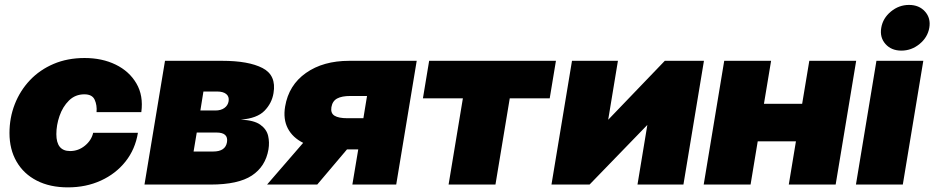

<svg xmlns="http://www.w3.org/2000/svg" viewBox="-20 -769 3894 800"><path d="M263.2 11.7Q188 11.7 133.3 -16.4Q78.6 -44.4 49.1 -95.5Q19.5 -146.5 19.5 -214.8Q19.5 -278.3 41.5 -334.7Q63.5 -391.1 104.5 -434.6Q145.5 -478 203.4 -502.7Q261.2 -527.3 332.5 -527.3Q405.3 -527.3 461.9 -499.8Q518.6 -472.2 548.3 -421.4Q578.1 -370.6 568.8 -301.8H382.3Q384.8 -330.6 374.5 -353.3Q364.3 -376 331.5 -376Q293.5 -376 267.3 -350.1Q241.2 -324.2 228 -285.9Q214.8 -247.6 214.8 -210Q214.8 -139.6 272 -139.6Q306.6 -139.6 334 -162.1Q361.3 -184.6 368.2 -215.8H554.7Q543.5 -147 502.9 -95.9Q462.4 -44.9 400.4 -16.6Q338.4 11.7 263.2 11.7Z M582 0 667.5 -515.6H905.8Q1015.6 -515.6 1074 -485.4Q1132.3 -455.1 1119.6 -380.9Q1112.8 -338.9 1082 -307.4Q1051.3 -275.9 983.4 -270.5Q1038.6 -268.1 1064.7 -249.3Q1090.8 -230.5 1097.2 -203.1Q1103.5 -175.8 1098.6 -146.5Q1086.4 -75.2 1029.5 -37.6Q972.7 0 857.4 0ZM786.6 -137.7H868.7Q919.4 -137.7 925.8 -176.8Q932.1 -216.8 881.8 -216.8H799.8ZM814.9 -308.6H877.4Q900.4 -308.6 915 -319.1Q929.7 -329.6 932.6 -347.7Q935.5 -366.7 922.6 -377.2Q909.7 -387.7 884.3 -387.7H827.6Z M1630.9 0H1448.2L1472.7 -146.5H1425.8L1301.8 0H1092.8L1243.2 -173.8Q1199.2 -195.8 1179.2 -234.1Q1159.2 -272.5 1168 -325.2Q1183.1 -414.6 1254.9 -465.1Q1326.7 -515.6 1435.1 -515.6H1716.3ZM1494.1 -276.4 1509.3 -369.1H1439.9Q1404.3 -369.1 1384.8 -358.6Q1365.2 -348.1 1360.8 -322.3Q1356.9 -297.4 1373.8 -286.9Q1390.6 -276.4 1427.7 -276.4Z M1849.1 0 1908.7 -359.4H1742.2L1768.1 -515.6H2296.4L2270.5 -359.4H2104L2044.4 0Z M2827.6 0H2636.2L2677.2 -248H2676.8L2436.5 0H2277.8L2363.3 -515.6H2554.7L2514.2 -270.5H2514.6L2750 -515.6H2913.1Z M3192.9 -515.6 3163.1 -336.4H3322.3L3352.1 -515.6H3547.4L3461.9 0H3266.6L3296.4 -180.2H3137.2L3107.4 0H2912.1L2997.6 -515.6Z M3546.4 0 3631.8 -515.6H3827.1L3741.7 0ZM3735.8 -558.1Q3693.8 -558.1 3669.4 -585.7Q3645 -613.3 3651.9 -653.3Q3658.7 -693.4 3692.1 -720.9Q3725.6 -748.5 3767.6 -748.5Q3809.6 -748.5 3834.2 -720.9Q3858.9 -693.4 3852.1 -653.3Q3845.2 -613.3 3811.5 -585.7Q3777.8 -558.1 3735.8 -558.1Z"/></svg>

Font: Inter Display Black
Style: Italic
Weight: 900
Italic angle: -9.39999°
Designer: Rasmus Andersson
Foundry: rsms
Version: Version 4.000;git-a52131595